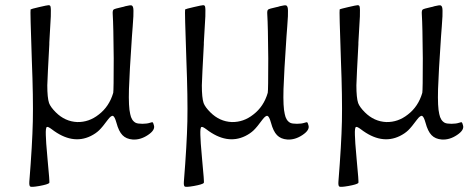

<svg xmlns="http://www.w3.org/2000/svg" viewBox="-20 -534 1853 751"><path d="M172.9 181.6Q174.8 179.7 166 88.9Q159.2 14.6 159.2 -5.9Q158.2 -34.2 163.1 -37.1Q167 -40 182.6 -28.3Q262.7 33.2 335 -2Q354.5 -11.7 367.7 -24.4Q380.9 -37.1 402.3 -66.4Q415 -83 421.9 -80.6Q428.7 -78.1 435.5 -53.7Q444.3 -20.5 459 -5.4Q473.6 9.8 499 11.7Q529.3 13.7 558.6 -5.9Q587.9 -25.4 582 -43.9Q579.1 -54.7 577.1 -55.7Q575.2 -56.6 566.4 -53.7Q554.7 -49.8 537.1 -49.8Q518.6 -49.8 510.7 -53.7Q494.1 -62.5 489.3 -87.9Q482.4 -115.2 484.4 -185.5Q486.3 -247.1 496.1 -391.6Q497.1 -405.3 499 -429.7Q502.9 -479.5 502 -492.2Q502 -509.8 495.1 -512.7Q490.2 -514.6 470.7 -509.8Q461.9 -506.8 456.1 -505.9Q428.7 -500 424.3 -496.6Q419.9 -493.2 420.9 -478.5Q423.8 -433.6 424.8 -305.7Q424.8 -179.7 422.9 -170.9Q407.2 -117.2 366.2 -85.9Q328.1 -55.7 282.2 -56.6Q234.4 -58.6 198.2 -94.7Q177.7 -115.2 171.9 -130.9Q165 -151.4 165 -200.2Q166 -236.3 172.9 -360.4Q172.9 -362.3 172.9 -367.2Q177.7 -448.2 178.7 -469.7Q179.7 -501 177.7 -507.8Q176.8 -513.7 169.9 -513.7Q165 -513.7 133.3 -506.3Q101.6 -499 99.6 -497.1Q97.7 -495.1 104.5 -298.8Q110.4 -151.4 108.4 -59.6Q106.4 31.2 94.7 176.8Q93.8 191.4 97.7 195.3Q101.6 199.2 134.3 193.4Q167 187.5 172.9 181.6Z M777.3 181.6Q779.3 179.7 770.5 88.9Q763.7 14.6 763.7 -5.9Q762.7 -34.2 767.6 -37.1Q771.5 -40 787.1 -28.3Q867.2 33.2 939.5 -2Q959 -11.7 972.2 -24.4Q985.4 -37.1 1006.8 -66.4Q1019.5 -83 1026.4 -80.6Q1033.2 -78.1 1040 -53.7Q1048.8 -20.5 1063.5 -5.4Q1078.1 9.8 1103.5 11.7Q1133.8 13.7 1163.1 -5.9Q1192.4 -25.4 1186.5 -43.9Q1183.6 -54.7 1181.6 -55.7Q1179.7 -56.6 1170.9 -53.7Q1159.2 -49.8 1141.6 -49.8Q1123 -49.8 1115.2 -53.7Q1098.6 -62.5 1093.8 -87.9Q1086.9 -115.2 1088.9 -185.5Q1090.8 -247.1 1100.6 -391.6Q1101.6 -405.3 1103.5 -429.7Q1107.4 -479.5 1106.4 -492.2Q1106.4 -509.8 1099.6 -512.7Q1094.7 -514.6 1075.2 -509.8Q1066.4 -506.8 1060.5 -505.9Q1033.2 -500 1028.8 -496.6Q1024.4 -493.2 1025.4 -478.5Q1028.3 -433.6 1029.3 -305.7Q1029.3 -179.7 1027.3 -170.9Q1011.7 -117.2 970.7 -85.9Q932.6 -55.7 886.7 -56.6Q838.9 -58.6 802.7 -94.7Q782.2 -115.2 776.4 -130.9Q769.5 -151.4 769.5 -200.2Q770.5 -236.3 777.3 -360.4Q777.3 -362.3 777.3 -367.2Q782.2 -448.2 783.2 -469.7Q784.2 -501 782.2 -507.8Q781.2 -513.7 774.4 -513.7Q769.5 -513.7 737.8 -506.3Q706.1 -499 704.1 -497.1Q702.1 -495.1 709 -298.8Q714.8 -151.4 712.9 -59.6Q710.9 31.2 699.2 176.8Q698.2 191.4 702.1 195.3Q706.1 199.2 738.8 193.4Q771.5 187.5 777.3 181.6Z M1381.8 181.6Q1383.8 179.7 1375 88.9Q1368.2 14.6 1368.2 -5.9Q1367.2 -34.2 1372.1 -37.1Q1376 -40 1391.6 -28.3Q1471.7 33.2 1543.9 -2Q1563.5 -11.7 1576.7 -24.4Q1589.8 -37.1 1611.3 -66.4Q1624 -83 1630.9 -80.6Q1637.7 -78.1 1644.5 -53.7Q1653.3 -20.5 1668 -5.4Q1682.6 9.8 1708 11.7Q1738.3 13.7 1767.6 -5.9Q1796.9 -25.4 1791 -43.9Q1788.1 -54.7 1786.1 -55.7Q1784.2 -56.6 1775.4 -53.7Q1763.7 -49.8 1746.1 -49.8Q1727.5 -49.8 1719.7 -53.7Q1703.1 -62.5 1698.2 -87.9Q1691.4 -115.2 1693.4 -185.5Q1695.3 -247.1 1705.1 -391.6Q1706.1 -405.3 1708 -429.7Q1711.9 -479.5 1710.9 -492.2Q1710.9 -509.8 1704.1 -512.7Q1699.2 -514.6 1679.7 -509.8Q1670.9 -506.8 1665 -505.9Q1637.7 -500 1633.3 -496.6Q1628.9 -493.2 1629.9 -478.5Q1632.8 -433.6 1633.8 -305.7Q1633.8 -179.7 1631.8 -170.9Q1616.2 -117.2 1575.2 -85.9Q1537.1 -55.7 1491.2 -56.6Q1443.4 -58.6 1407.2 -94.7Q1386.7 -115.2 1380.9 -130.9Q1374 -151.4 1374 -200.2Q1375 -236.3 1381.8 -360.4Q1381.8 -362.3 1381.8 -367.2Q1386.7 -448.2 1387.7 -469.7Q1388.7 -501 1386.7 -507.8Q1385.7 -513.7 1378.9 -513.7Q1374 -513.7 1342.3 -506.3Q1310.5 -499 1308.6 -497.1Q1306.6 -495.1 1313.5 -298.8Q1319.3 -151.4 1317.4 -59.6Q1315.4 31.2 1303.7 176.8Q1302.7 191.4 1306.6 195.3Q1310.5 199.2 1343.3 193.4Q1376 187.5 1381.8 181.6Z"/></svg>

Font: Bpmf GenWan Min R
Style: R
Weight: 400
Foundry: But Ko
Version: Version 1.320